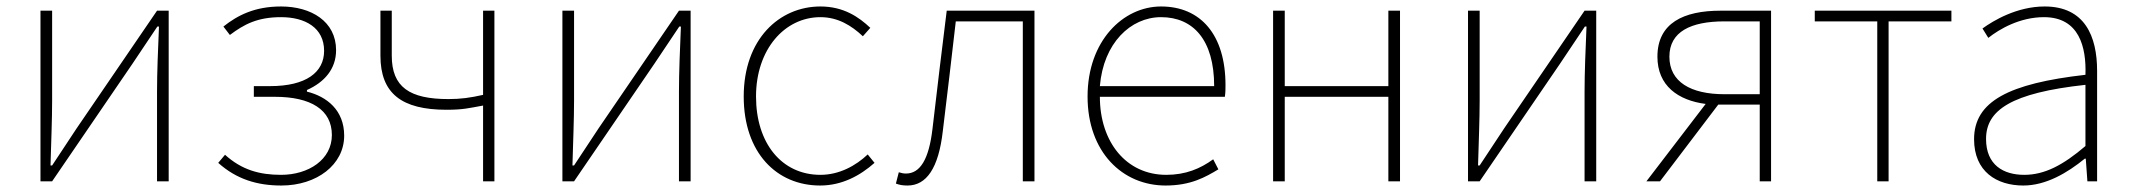

<svg xmlns="http://www.w3.org/2000/svg" viewBox="-20 -560 6587 593"><path d="M105 0H141L389 -363L466 -478H471C468 -407 465 -336 465 -277V0H501V-527H465L217 -164C195 -131 163 -82 141 -49H136C138 -120 141 -191 141 -249V-527H105Z M849 13C958 13 1043 -51 1043 -141C1043 -220 989 -262 928 -277V-282C982 -306 1018 -347 1018 -405C1018 -494 941 -540 848 -540C767 -540 714 -513 670 -478L690 -452C734 -485 775 -507 848 -507C923 -507 981 -474 981 -403C981 -337 926 -294 814 -294H764V-261H829C940 -261 1005 -221 1005 -143C1005 -67 933 -20 848 -20C782 -20 727 -35 675 -82L654 -57C711 -6 775 13 849 13Z M1472 0H1507V-527H1472V-267C1432 -258 1403 -254 1365 -254C1245 -254 1190 -291 1190 -388V-527H1155V-388C1155 -271 1221 -221 1359 -221C1410 -221 1428 -226 1472 -234Z M1717 0H1753L2001 -363L2078 -478H2083C2080 -407 2077 -336 2077 -277V0H2113V-527H2077L1829 -164C1807 -131 1775 -82 1753 -49H1748C1750 -120 1753 -191 1753 -249V-527H1717Z M2513 13C2581 13 2637 -18 2681 -57L2660 -83C2623 -48 2572 -20 2514 -20C2394 -20 2315 -118 2315 -262C2315 -407 2403 -507 2514 -507C2568 -507 2610 -481 2645 -448L2668 -474C2633 -507 2586 -540 2514 -540C2387 -540 2277 -439 2277 -262C2277 -88 2379 13 2513 13Z M2783 13C2841 13 2879 -40 2892 -156C2906 -270 2919 -381 2932 -494H3139V0H3175V-527H2904C2889 -405 2874 -284 2860 -162C2849 -68 2822 -24 2778 -24C2769 -24 2763 -26 2756 -28L2747 7C2758 11 2767 13 2783 13Z M3580 13C3658 13 3703 -13 3743 -37L3727 -68C3687 -39 3642 -20 3582 -20C3458 -20 3377 -122 3377 -261H3763C3765 -274 3765 -286 3765 -297C3765 -453 3688 -540 3566 -540C3449 -540 3339 -434 3339 -262C3339 -90 3447 13 3580 13ZM3377 -294C3388 -427 3472 -507 3566 -507C3665 -507 3730 -437 3730 -294Z M3912 0H3948V-261H4268V0H4304V-527H4268V-294H3948V-527H3912Z M4514 0H4550L4798 -363L4875 -478H4880C4877 -407 4874 -336 4874 -277V0H4910V-527H4874L4626 -164C4604 -131 4572 -82 4550 -49H4545C4547 -120 4550 -191 4550 -249V-527H4514Z M5415 -269H5306C5202 -269 5136 -307 5136 -385C5136 -462 5202 -494 5306 -494H5415ZM5294 -527C5180 -527 5099 -489 5099 -385C5099 -295 5163 -250 5248 -239L5065 0H5107L5287 -237H5415V0H5450V-527Z M5778 0H5813V-494H6007V-527H5585V-494H5778Z M6229 13C6299 13 6365 -26 6419 -70H6422L6427 0H6457V-341C6457 -448 6419 -540 6295 -540C6209 -540 6136 -496 6103 -472L6121 -443C6155 -470 6218 -507 6293 -507C6402 -507 6424 -414 6421 -329C6184 -302 6077 -247 6077 -130C6077 -30 6147 13 6229 13ZM6232 -20C6168 -20 6114 -50 6114 -131C6114 -220 6192 -273 6421 -298V-109C6352 -50 6295 -20 6232 -20Z"/></svg>

Font: Genne Gothic ExtraLight
Style: Regular
Weight: 250
Designer: Ryoko NISHIZUKA (kana & ideographs); Paul D. Hunt (Latin, Greek & Cyrillic); Wenlong ZHANG (bopomofo); Sandoll Communica
Foundry: Adobe Systems Incorporated
Version: Version 1.004;PS 1.004;hotconv 16.6.51;makeotf.lib2.5.65220